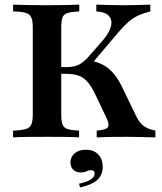

<svg xmlns="http://www.w3.org/2000/svg" viewBox="-20 -591 696 826"><path d="M396 0V-29Q433.9 -32.3 443.1 -42.3Q452.4 -52.4 439.5 -80.6L393.5 -177.4Q376.6 -214.5 359.3 -235.5Q341.9 -256.5 319.8 -264.9Q297.6 -273.4 265.3 -273.4H213.7V-302.4H266.1Q287.9 -302.4 304.8 -307.3Q321.8 -312.1 337.1 -324.2Q352.4 -336.3 368.5 -355.6L423.4 -418.5Q451.6 -452.4 457.7 -479.4Q463.7 -506.5 447.6 -523.4Q431.5 -540.3 394.4 -541.9V-571Q425 -570.2 454.8 -569.4Q484.7 -568.5 516.9 -568.5Q543.5 -568.5 568.1 -569.4Q592.7 -570.2 626.6 -571V-541.9Q597.6 -534.7 575.4 -524.6Q553.2 -514.5 533.5 -497.6Q513.7 -480.6 490.3 -453.2L366.9 -307.3L367.7 -330.6Q402.4 -324.2 427.4 -309.7Q452.4 -295.2 473 -269.4Q493.5 -243.5 512.9 -200.8L561.3 -100.8Q571.8 -77.4 583.5 -63.3Q595.2 -49.2 610.5 -41.5Q625.8 -33.9 648.4 -29V0Q619.4 -0.8 598 -1.2Q576.6 -1.6 558.9 -2Q541.1 -2.4 522.6 -2.4Q491.9 -2.4 461.3 -2Q430.6 -1.6 396 0ZM36.3 0V-29Q73.4 -30.6 91.1 -35.9Q108.9 -41.1 114.9 -55.6Q121 -70.2 121 -98.4V-472.6Q121 -500.8 114.9 -515.3Q108.9 -529.8 91.1 -535.5Q73.4 -541.1 36.3 -541.9V-571Q57.3 -570.2 94.8 -569.4Q132.3 -568.5 183.9 -568.5Q229.8 -568.5 265.3 -569.4Q300.8 -570.2 321 -571V-541.9Q287.1 -540.3 270.6 -535.1Q254 -529.8 248.8 -515.7Q243.5 -501.6 243.5 -472.6V-98.4Q243.5 -70.2 248.8 -55.6Q254 -41.1 270.6 -35.9Q287.1 -30.6 320.2 -29V0Q300 -1.6 264.9 -2Q229.8 -2.4 183.9 -2.4Q132.3 -2.4 94.8 -2Q57.3 -1.6 36.3 0ZM324.2 215.3 320.2 199.2Q352.4 192.7 369.8 181.5Q387.1 170.2 387.1 155.6Q387.1 141.1 371.8 141.1Q361.3 141.1 352 146Q342.7 150.8 326.6 150.8Q307.3 150.8 295.2 139.1Q283.1 127.4 283.1 108.1Q283.1 83.9 301.2 68.5Q319.4 53.2 349.2 53.2Q383.1 53.2 402.4 73Q421.8 92.7 421.8 126.6Q421.8 162.1 398 183.5Q374.2 204.8 324.2 215.3Z"/></svg>

Font: Playfair
Style: Bold
Weight: 700
Designer: Claus Eggers Sørensen
Foundry: Claus Eggers Sørensen
Version: Version 2.001;gftools[0.9.30]